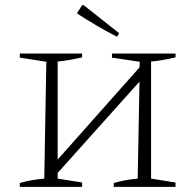

<svg xmlns="http://www.w3.org/2000/svg" viewBox="-20 -726 761 746"><path d="M435 -583Q398 -602 357.5 -625.5Q317 -649 279 -674L299 -706H305L443 -597ZM57 0V-15Q81 -22 105 -26Q129 -30 152 -32L160 -486L57 -502V-518H299V-503Q277 -498 252.5 -493.5Q228 -489 204 -487V-106L522 -464L523 -486L415 -502V-518H662V-503Q640 -498 616 -493.5Q592 -489 567 -487V-32L662 -17V0H422V-15Q446 -22 469.5 -26Q493 -30 515 -32L522 -409L204 -54V-32L299 -17V0Z"/></svg>

Font: Piazzolla SC ExtraLight
Style: Regular
Weight: 200
Designer: Juan Pablo del Peral
Foundry: Huerta Tipografica
Version: Version 1.330